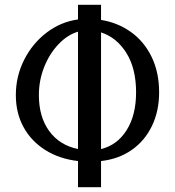

<svg xmlns="http://www.w3.org/2000/svg" viewBox="-20 -780 729 800"><path d="M401 -159V-645Q466 -624 506.5 -559.5Q547 -495 547 -395Q547 -300 507.5 -237.5Q468 -175 401 -159ZM305 -159Q228 -175 185 -234Q142 -293 142 -384Q142 -445 164 -500.5Q186 -556 223.5 -595.5Q261 -635 305 -648ZM401 -109Q474 -117 528.5 -155Q583 -193 613 -255Q643 -317 643 -395Q643 -479 611.5 -543.5Q580 -608 525 -647Q470 -686 401 -697V-760H305V-699Q233 -689 174 -644Q115 -599 80.5 -530.5Q46 -462 46 -384Q46 -309 78 -250.5Q110 -192 168.5 -155Q227 -118 305 -109V0H401Z"/></svg>

Font: LXGW Marker Gothic
Style: Regular
Weight: 400
Version: Version 1.001